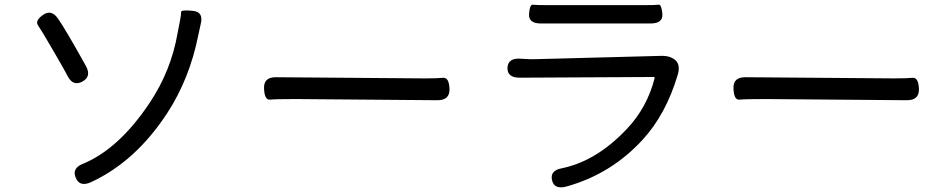

<svg xmlns="http://www.w3.org/2000/svg" viewBox="-20 -762 4040 818"><path d="M368 14Q320 36 303 -4Q285 -45 333 -64Q486 -127 617 -323Q709 -460 737 -623Q742 -649 747 -675Q752 -700 751.5 -710.5Q751 -721 800 -716Q849 -712 835 -659Q830 -638 825 -613Q788 -427 693 -281Q558 -74 368 14ZM330 -414Q290 -393 267 -440Q260 -455 207 -546Q156 -634 142 -654Q128 -674 164 -699Q200 -724 229 -680Q262 -632 346 -481Q371 -435 330 -414Z M1105 -384Q1102 -433 1155 -433L1789 -428Q1842 -428 1867.5 -430.5Q1893 -433 1895 -384Q1897 -335 1844 -335L1241 -340Q1154 -340 1130.5 -337.5Q1107 -335 1105 -384Z M2392 33Q2341 46 2332 6Q2322 -35 2373 -45Q2521 -75 2651 -213Q2737 -304 2769 -429Q2770 -434 2765 -434L2194 -431Q2141 -431 2142 -473Q2144 -515 2196 -512L2214 -511Q2239 -509 2264 -510L2797 -524Q2836 -525 2858 -505Q2880 -485 2867 -442Q2817 -275 2719 -168Q2584 -20 2392 33ZM2284 -662Q2231 -662 2234 -703Q2237 -744 2250.5 -742Q2264 -740 2321 -740H2714Q2775 -740 2786.5 -742Q2798 -744 2802 -703Q2805 -662 2752 -662Z M3105 -384Q3102 -433 3155 -433L3789 -428Q3842 -428 3867.5 -430.5Q3893 -433 3895 -384Q3897 -335 3844 -335L3241 -340Q3154 -340 3130.5 -337.5Q3107 -335 3105 -384Z"/></svg>

Font: Resource Han Rounded CN
Style: Regular
Weight: 400
Designer: Cyano Hao (round all glyphs); Ryoko NISHIZUKA  (kana, bopomofo & ideographs); Paul D. Hunt (Latin, Greek & Cyrillic); Sa
Foundry: Cyano Hao
Version: 0.990